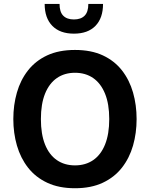

<svg xmlns="http://www.w3.org/2000/svg" viewBox="-20 -974 780 999"><path d="M370.2 -714.1Q286 -714.1 225.3 -685.8Q164.7 -657.4 125.7 -607.6Q86.6 -557.7 68 -492.7Q49.3 -427.7 49.3 -354.6Q49.3 -281.7 68.1 -216.6Q87 -151.5 126 -101.6Q165 -51.7 225.7 -23.2Q286.3 5.4 370.2 5.4Q454.2 5.4 514.8 -23.2Q575.5 -51.7 614.5 -101.6Q653.5 -151.5 672.2 -216.6Q690.8 -281.7 690.8 -354.6Q690.8 -427.7 672.2 -492.7Q653.5 -557.7 614.7 -607.6Q575.8 -657.4 515.2 -685.8Q454.5 -714.1 370.2 -714.1ZM370.2 -595.4Q424.8 -595.4 464.7 -568Q504.5 -540.5 526.4 -486.9Q548.4 -433.2 548.4 -354.6Q548.4 -276.4 526.8 -222.6Q505.2 -168.8 465.2 -141.1Q425.1 -113.5 370.2 -113.5Q315.5 -113.5 275.6 -141.1Q235.6 -168.8 214.2 -222.4Q192.8 -276 192.8 -354.6Q192.8 -433.2 214.5 -486.9Q236.3 -540.5 276.1 -568Q316 -595.4 370.2 -595.4ZM516.1 -953.7H439.6Q439.6 -911.8 420.2 -892.3Q400.8 -872.8 364.6 -872.8Q328.4 -872.8 309.1 -892.3Q289.8 -911.8 289.8 -953.7H212.4Q212.4 -880 252.2 -839.5Q291.9 -798.9 364.6 -798.9Q437.3 -798.9 476.7 -839.5Q516.1 -880 516.1 -953.7Z"/></svg>

Font: Estedad VF
Style: Regular
Weight: 100
Designer: Amin Abedi
Version: Version 7.3